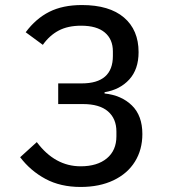

<svg xmlns="http://www.w3.org/2000/svg" viewBox="-20 -730 680 762"><path d="M60 -106 126 -166Q198 -70 300 -70Q366 -70 404 -101.5Q442 -133 442 -189V-208Q442 -259 408.5 -288Q375 -317 309 -317H211V-399H304Q428 -399 428 -508V-526Q428 -574 396 -601Q364 -628 302 -628Q249 -628 212.5 -608.5Q176 -589 150 -552L82 -602Q122 -656 175.5 -683Q229 -710 305 -710Q414 -710 472 -660.5Q530 -611 530 -523Q530 -455 493 -414.5Q456 -374 395 -364V-359Q462 -352 503.5 -311.5Q545 -271 545 -198Q545 -136 515.5 -88.5Q486 -41 430.5 -14.5Q375 12 300 12Q220 12 160.5 -20Q101 -52 60 -106Z"/></svg>

Font: Writer
Style: Regular
Weight: 400
Monospace: yes
Designer: Mike Abbink, Paul van der Laan, Pieter van Rosmalen
Foundry: Bold Monday
Version: Version 2.001 2020